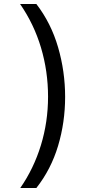

<svg xmlns="http://www.w3.org/2000/svg" viewBox="-20 -812 459 967"><path d="M82 135Q150 37 186 -80.5Q222 -198 222 -325Q222 -453 186.5 -572Q151 -691 81 -792H163Q237 -696 272.5 -574Q308 -452 308 -324Q308 -196 272.5 -77.5Q237 41 163 135Z"/></svg>

Font: lsinhala85
Style: Book
Weight: 400
Designer: Jelle Bosma - Monotype Design Team
Foundry: Monotype Imaging Inc.
Version: Version 2.003